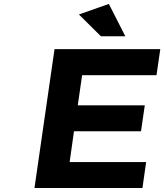

<svg xmlns="http://www.w3.org/2000/svg" viewBox="-20 -948 828 968"><path d="M153.8 0 254.9 -700.2H788.1L769 -568.8H394L372.1 -417H710L690.9 -286.1H353L331.1 -130.9H716.8L698.2 0ZM377.9 -875 528.8 -928.2 611.8 -765.1H488.8Z"/></svg>

Font: Trueno SemiBold
Style: Italic
Weight: 600
Designer: Julieta Ulanovsky
Foundry: Julieta Ulanovsky
Version: Version 3.001b | FøM Fix